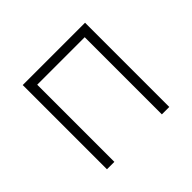

<svg xmlns="http://www.w3.org/2000/svg" viewBox="-123 -653 806 806"><g transform="rotate(-45 280.0 -250.0)"><path d="M95 -500H465V0H421V-458H139V0H95Z"/></g></svg>

Font: PT Root UI Light
Style: Regular
Weight: 300
Designer: Vitaly Kuzmin
Foundry: ParaType Ltd.
Version: Version 2.000G